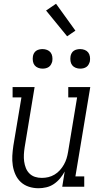

<svg xmlns="http://www.w3.org/2000/svg" viewBox="-20 -993 540 1021"><path d="M185 8Q158 8 133.5 0Q109 -8 91 -24.5Q73 -41 62.5 -64Q52 -87 48 -112.5Q44 -138 45.5 -164.5Q47 -191 51 -218L94 -475H47V-530H164L111 -209Q108 -190 107 -171Q106 -152 108.5 -134Q111 -116 117.5 -99.5Q124 -83 136.5 -70.5Q149 -58 166 -52.5Q183 -47 202 -47Q220 -47 237 -51Q254 -55 270 -64.5Q286 -74 298.5 -88Q311 -102 320 -118Q329 -134 334 -150.5Q339 -167 342 -185L390 -475H343V-530H460L381 -55H428V0H311L324 -81Q314 -62 299.5 -44.5Q285 -27 266.5 -14.5Q248 -2 226.5 3Q205 8 185 8ZM406 -628Q394 -628 382.5 -632.5Q371 -637 364 -646Q357 -655 355 -667.5Q353 -680 355 -693Q356 -701 360.5 -709.5Q365 -718 372.5 -723Q380 -728 389 -730Q398 -732 406 -732Q419 -732 430.5 -727.5Q442 -723 449 -714Q456 -705 458 -692.5Q460 -680 458 -667Q456 -659 451.5 -650.5Q447 -642 439.5 -637Q432 -632 423.5 -630Q415 -628 406 -628ZM206 -628Q194 -628 182.5 -632.5Q171 -637 164 -646Q157 -655 155 -667.5Q153 -680 155 -693Q156 -701 160.5 -709.5Q165 -718 172.5 -723Q180 -728 189 -730Q198 -732 206 -732Q219 -732 230.5 -727.5Q242 -723 249 -714Q256 -705 258 -692.5Q260 -680 258 -667Q256 -659 251.5 -650.5Q247 -642 239.5 -637Q232 -632 223.5 -630Q215 -628 206 -628ZM337 -800 225 -937 278 -973 381 -830Z"/></svg>

Font: Iosevka Curly Slab LtObl
Style: Regular
Weight: 300
Italic angle: -9°
Monospace: yes
Designer: Belleve Invis
Foundry: Belleve Invis
Version: Version 11.0.0; ttfautohint (v1.8.3)